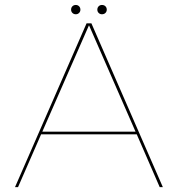

<svg xmlns="http://www.w3.org/2000/svg" viewBox="-20 -774 736 794"><path d="M42 0H54.5L150 -218.5H545.5L640.5 0H653.5L358 -677.5H338ZM155 -229.5 347.5 -668.5H348.5L540.5 -229.5ZM293.5 -715Q301.5 -715 307 -720.5Q312.5 -726 312.5 -734Q312.5 -742.5 307 -748Q301.5 -753.5 293.5 -753.5Q285 -753.5 279.5 -748Q274 -742.5 274 -734Q274 -726 279.5 -720.5Q285 -715 293.5 -715ZM401.5 -715Q410.5 -715 416 -720.5Q421.5 -726 421.5 -734Q421.5 -742.5 416 -748Q410.5 -753.5 401.5 -753.5Q393.5 -753.5 388 -748Q382.5 -742.5 382.5 -734Q382.5 -726 388 -720.5Q393.5 -715 401.5 -715Z"/></svg>

Font: Anybody SemiExpanded Thin
Style: Regular
Weight: 250
Width: 6
Version: Version 1.113;gftools[0.9.25]